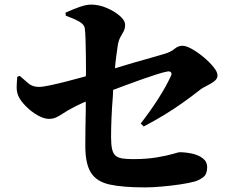

<svg xmlns="http://www.w3.org/2000/svg" viewBox="-20 -804 1040 835"><path d="M265 -749Q300 -765 328 -774.5Q356 -784 376 -784Q410 -784 444 -769.5Q478 -755 501 -735Q524 -715 524 -696Q524 -679 517.5 -667.5Q511 -656 503.5 -642.5Q496 -629 492 -606Q489 -588 485 -555Q482 -533 480 -507Q519 -519 560 -531Q603 -543 639.5 -553.5Q676 -564 696 -570Q723 -578 739 -591.5Q755 -605 773 -605Q790 -605 815.5 -590.5Q841 -576 866 -555Q891 -534 908.5 -512.5Q926 -491 926 -476Q926 -461 911 -450Q896 -439 878.5 -430.5Q861 -422 852 -415Q814 -385 774.5 -357Q735 -329 693 -303.5Q651 -278 605 -254L592 -267Q634 -321 668.5 -375Q703 -429 724 -475Q728 -484 723.5 -489.5Q719 -495 708 -493Q691 -490 662.5 -481Q634 -472 600 -460Q566 -448 531 -435Q500 -423 472 -413Q471 -400 471 -388Q467 -340 465 -293.5Q463 -247 463 -208Q463 -175 467.5 -155.5Q472 -136 482.5 -127Q493 -118 511.5 -115Q530 -112 559 -112Q618 -112 662 -119.5Q706 -127 731.5 -134.5Q757 -142 760 -142Q787 -142 815 -136Q843 -130 862 -115.5Q881 -101 881 -77Q881 -47 864.5 -34Q848 -21 828 -15Q804 -8 763.5 -2Q723 4 681.5 7.5Q640 11 611 11Q514 11 457 -1.5Q400 -14 375.5 -53Q351 -92 351 -169Q351 -198 351.5 -240Q352 -282 353 -328Q353 -346 353 -362Q342 -358 332 -353Q312 -344 294 -334Q271 -322 255.5 -311.5Q240 -301 225.5 -294Q211 -287 192 -287Q171 -287 143 -303Q115 -319 92 -342.5Q69 -366 60 -386Q52 -405 52.5 -426Q53 -447 55 -470L66 -474Q83 -459 102 -442.5Q121 -426 149 -426Q165 -426 198 -433Q231 -440 270 -450Q309 -460 345 -470Q349 -471 353 -472Q353 -478 354 -483Q354 -523 353.5 -562Q353 -601 352 -632.5Q351 -664 349 -680Q347 -697 325.5 -709.5Q304 -722 266 -736Z"/></svg>

Font: Early Summer Mincho Heavy
Style: Regular
Weight: 900
Designer: GuiWonder
Version: Version 1.002